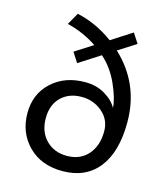

<svg xmlns="http://www.w3.org/2000/svg" viewBox="-114 -847 825 946"><g transform="rotate(15 298.5 -373.5)"><path d="M293.5 -67.4Q361.3 -67.4 401.1 -112.5Q440.9 -157.7 440.9 -231.9Q440.9 -291 396.2 -329.1Q351.6 -367.2 291 -367.2Q226.1 -367.2 186 -327.9Q146 -288.6 146 -220.7Q146 -150.9 187.5 -109.1Q229 -67.4 293.5 -67.4ZM291.5 10.7Q183.1 10.7 117.7 -55.4Q52.2 -121.6 52.2 -221.7Q52.2 -319.3 118.7 -380.6Q185.1 -441.9 289.1 -441.9Q346.2 -441.9 389.9 -416Q433.6 -390.1 452.6 -354.5Q451.2 -398.4 419.2 -471.2Q387.2 -543.9 333 -591.3L225.1 -522L192.9 -571.8L283.7 -629.9Q212.4 -677.2 130.9 -696.8L165.5 -757.8Q265.1 -735.4 350.6 -672.4L456.1 -740.2L488.3 -690.4L397.9 -632.8Q539.6 -500.5 539.6 -304.2Q539.6 -152.8 474.9 -71Q410.2 10.7 291.5 10.7Z"/></g></svg>

Font: Muli
Style: Regular
Weight: 400
Designer: Vernon Adams
Foundry: newtypography
Version: Version 2; ttfautohint (v1.00rc1.6-4cba) -l 8 -r 50 -G 200 -